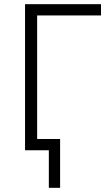

<svg xmlns="http://www.w3.org/2000/svg" viewBox="-20 -720 539 920"><path d="M100 0V-700H464V-646H158V-54H268V180H214V0Z"/></svg>

Font: Geologica Thin
Style: Regular
Weight: 100
Designer: Sindre Bremnes, Frode Helland
Foundry: Monokrom Skriftforlag AS
Version: Version 1.010; ttfautohint (v1.8.4.7-5d5b);gftools[0.9.28]